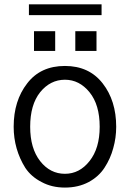

<svg xmlns="http://www.w3.org/2000/svg" viewBox="-20 -847 599 885"><path d="M136.7 -612.3Q136.7 -634.8 136.7 -703.1Q161.1 -703.1 234.4 -703.1Q234.4 -680.7 234.4 -612.3Q210 -612.3 136.7 -612.3ZM113.3 -777.3Q113.3 -790 113.3 -827.1Q197.3 -827.1 448.2 -827.1Q448.2 -814.5 448.2 -777.3Q364.3 -777.3 113.3 -777.3ZM327.1 -612.3Q327.1 -634.8 327.1 -703.1Q351.6 -703.1 424.8 -703.1Q424.8 -680.7 424.8 -612.3Q400.4 -612.3 327.1 -612.3ZM119.1 -262.7Q119.1 -163.1 165 -104.5Q210.9 -45.9 279.3 -45.9Q346.7 -45.9 392.6 -104.5Q439.5 -163.1 439.5 -262.7Q439.5 -364.3 392.6 -421.9Q345.7 -479.5 279.3 -479.5Q211.9 -479.5 165 -421.9Q119.1 -364.3 119.1 -262.7ZM43 -262.7Q43 -382.8 105.5 -462.9Q167 -543 279.3 -543Q390.6 -543 453.1 -462.9Q515.6 -382.8 515.6 -262.7Q515.6 -211.9 502 -164.1Q489.3 -116.2 461.9 -74.2Q435.5 -33.2 388.7 -7.8Q340.8 17.6 279.3 17.6Q218.8 17.6 171.9 -7.8Q124 -32.2 96.7 -73.2Q70.3 -115.2 56.6 -163.1Q43 -210.9 43 -262.7Z"/></svg>

Font: Gothic A1
Style: Regular
Weight: 400
Designer: HanYang I&C Co.,Ltd.
Version: Version 2.50